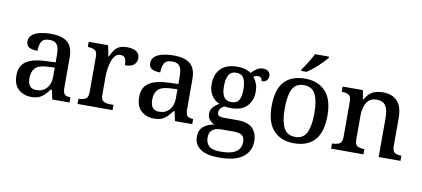

<svg xmlns="http://www.w3.org/2000/svg" viewBox="-85 -1078 3582 1630"><g transform="rotate(10 1706.5 -263.0)"><path d="M204 10Q138 10 93.5 -29.5Q49 -69 49 -151Q49 -231 105 -269.5Q161 -308 276 -312L358 -315V-373Q358 -409 352.5 -436Q347 -463 329 -478.5Q311 -494 274 -494Q221 -494 205 -463Q189 -432 189 -385Q141 -385 116 -399.5Q91 -414 91 -449Q91 -484 116 -505.5Q141 -527 183.5 -537Q226 -547 278 -547Q373 -547 420.5 -508Q468 -469 468 -375V-117Q468 -75 482 -60Q496 -45 530 -45H533V0H384L367 -81H358Q337 -54 317 -33.5Q297 -13 271 -1.5Q245 10 204 10ZM236 -55Q292 -55 325 -92Q358 -129 358 -191V-270L299 -267Q222 -264 192 -233.5Q162 -203 162 -146Q162 -55 236 -55Z M602 0V-45H605Q639 -45 662.5 -57.5Q686 -70 686 -117V-423Q686 -467 663 -479Q640 -491 607 -491H604V-536H771L790 -443H795Q808 -473 823.5 -496.5Q839 -520 864.5 -533.5Q890 -547 933 -547Q989 -547 1016 -527Q1043 -507 1043 -471Q1043 -436 1018.5 -414.5Q994 -393 941 -393Q941 -434 929.5 -453.5Q918 -473 889 -473Q861 -473 843 -452Q825 -431 815 -399Q805 -367 800.5 -333Q796 -299 796 -273V-112Q796 -68 819.5 -56.5Q843 -45 875 -45H904V0Z M1262 10Q1196 10 1151.5 -29.5Q1107 -69 1107 -151Q1107 -231 1163 -269.5Q1219 -308 1334 -312L1416 -315V-373Q1416 -409 1410.5 -436Q1405 -463 1387 -478.5Q1369 -494 1332 -494Q1279 -494 1263 -463Q1247 -432 1247 -385Q1199 -385 1174 -399.5Q1149 -414 1149 -449Q1149 -484 1174 -505.5Q1199 -527 1241.5 -537Q1284 -547 1336 -547Q1431 -547 1478.5 -508Q1526 -469 1526 -375V-117Q1526 -75 1540 -60Q1554 -45 1588 -45H1591V0H1442L1425 -81H1416Q1395 -54 1375 -33.5Q1355 -13 1329 -1.5Q1303 10 1262 10ZM1294 -55Q1350 -55 1383 -92Q1416 -129 1416 -191V-270L1357 -267Q1280 -264 1250 -233.5Q1220 -203 1220 -146Q1220 -55 1294 -55Z M1863 240Q1755 240 1701.5 202.5Q1648 165 1648 96Q1648 39 1685 9Q1722 -21 1776 -29Q1754 -38 1735 -59Q1716 -80 1716 -113Q1716 -144 1734 -166.5Q1752 -189 1788 -210Q1744 -227 1719 -268Q1694 -309 1694 -362Q1694 -448 1742 -497.5Q1790 -547 1888 -547Q1924 -547 1955.5 -537Q1987 -527 2003 -514Q2021 -534 2045.5 -551.5Q2070 -569 2102 -569Q2134 -569 2149.5 -553Q2165 -537 2165 -516Q2165 -494 2152 -478Q2139 -462 2107 -462Q2107 -476 2099 -487Q2091 -498 2073 -498Q2050 -498 2032 -487Q2050 -465 2062 -435Q2074 -405 2074 -364Q2074 -289 2028.5 -240Q1983 -191 1888 -191Q1876 -191 1859.5 -192.5Q1843 -194 1834 -196Q1816 -187 1803 -172Q1790 -157 1790 -136Q1790 -118 1802 -109Q1814 -100 1848 -100H1963Q2055 -100 2095 -58Q2135 -16 2135 51Q2135 138 2068.5 189Q2002 240 1863 240ZM1885 -242Q1931 -242 1949.5 -272.5Q1968 -303 1968 -365Q1968 -429 1949 -462Q1930 -495 1884 -495Q1839 -495 1819.5 -461Q1800 -427 1800 -364Q1800 -303 1820 -272.5Q1840 -242 1885 -242ZM1865 188Q1933 188 1972 173.5Q2011 159 2027 133Q2043 107 2043 73Q2043 31 2018.5 16Q1994 1 1947 1H1844Q1818 1 1794 8Q1770 15 1754.5 34Q1739 53 1739 91Q1739 134 1766.5 161Q1794 188 1865 188Z M2467 10Q2356 10 2292 -59Q2228 -128 2228 -269Q2228 -410 2289 -478.5Q2350 -547 2470 -547Q2581 -547 2645 -478.5Q2709 -410 2709 -269Q2709 -128 2647.5 -59Q2586 10 2467 10ZM2469 -45Q2539 -45 2567.5 -102Q2596 -159 2596 -269Q2596 -380 2567 -435.5Q2538 -491 2468 -491Q2398 -491 2369.5 -435.5Q2341 -380 2341 -269Q2341 -159 2370 -102Q2399 -45 2469 -45ZM2424 -619Q2446 -648 2472 -690Q2498 -732 2514 -766H2635V-756Q2622 -739 2593.5 -710Q2565 -681 2531.5 -652.5Q2498 -624 2470 -606H2424Z M2788 0V-45H2794Q2828 -45 2851.5 -57.5Q2875 -70 2875 -116V-424Q2875 -467 2852.5 -479Q2830 -491 2797 -491H2793V-536H2968L2981 -458H2986Q3017 -514 3055 -530.5Q3093 -547 3141 -547Q3220 -547 3264 -500.5Q3308 -454 3308 -352V-117Q3308 -70 3327.5 -57.5Q3347 -45 3381 -45H3386V0H3198V-341Q3198 -406 3175.5 -441.5Q3153 -477 3097 -477Q3055 -477 3030.5 -454.5Q3006 -432 2995.5 -395.5Q2985 -359 2985 -317V-111Q2985 -68 3007.5 -56.5Q3030 -45 3063 -45H3067V0Z"/></g></svg>

Font: Noto Serif Toto Medium
Style: Regular
Weight: 500
Designer: Monotype Design Team
Foundry: Monotype Imaging Inc.
Version: Version 2.001; ttfautohint (v1.8.4.7-5d5b)